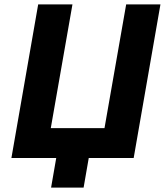

<svg xmlns="http://www.w3.org/2000/svg" viewBox="-20 -720 751 875"><path d="M589.2 0H32L154 -700H310.2L211.4 -136H456.2L555 -700H711.2ZM243.2 -40H391.4L361 135H212.8Z"/></svg>

Font: Fixel Italic Variable Display Thin
Style: Italic
Weight: 100
Italic angle: -10°
Designer: AlfaBravo + MacPaw
Foundry: Kyrylo Tkachov, Marchela Mozhyna, Serhii Makarenko, Maria Weinstein, Zakhar Kryvoshyya
Version: Version 1.210;Glyphs 3.2 (3217)